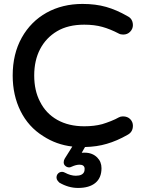

<svg xmlns="http://www.w3.org/2000/svg" viewBox="-20 -721 719 967"><path d="M649.4 -87.9Q649.4 -56.2 622.6 -42Q568.8 -11.2 517.6 3.4Q468.3 18.1 408.2 19.5L391.6 48.3Q398.9 47.9 406.2 47.9Q445.3 47.9 469.7 72.3Q491.2 93.8 491.2 126Q491.2 174.8 460.4 200.2Q429.7 225.6 373 225.6Q324.7 225.6 278.8 198.7Q273.4 193.4 270.5 189.5Q264.6 181.6 264.6 173.8Q264.6 160.6 272.7 152.6Q280.8 144.5 293 144.5Q299.3 144.5 306.6 148.4Q335.9 164.1 361.8 164.1Q396.5 164.1 404.3 143.1Q406.2 137.2 406.2 128.9Q406.2 119.1 399.7 113.8Q393.1 108.4 380.9 108.4Q363.3 108.4 341.8 118.2Q334 122.1 328.6 122.1Q316.4 122.1 307.6 113.3Q300.8 106.4 300.8 96.4Q300.8 86.4 306.2 77.6L344.2 17.1Q263.7 7.8 197.3 -35.6Q123 -82 83.5 -161.6Q43.9 -241.2 43.9 -340.8Q43.9 -449.7 89.8 -531.7Q135.3 -612.8 214.8 -657.2Q294.4 -701.2 395.5 -701.2Q461.4 -701.2 514.2 -686.3Q566.9 -671.4 622.1 -639.6Q639.6 -631.3 646 -614.3Q649.4 -605 649.4 -594.7Q649.4 -575.2 634.8 -560.5Q621.1 -546.9 600.6 -546.9Q587.4 -546.9 578.6 -551.8Q534.7 -574.7 494.9 -585.7Q455.1 -596.7 404.3 -596.7Q322.8 -596.7 267.3 -563.7Q211.9 -530.8 182.1 -473.9Q152.3 -417 152.3 -340.8Q152.3 -264.6 181.6 -209Q210.9 -149.9 268.3 -117.4Q325.7 -85 404.3 -85Q455.1 -85 494.6 -95.7Q514.6 -101.6 538.6 -111.1Q562.5 -120.6 578.6 -129.9Q587.4 -134.8 599.1 -134.8Q610.8 -134.8 619.9 -131.3Q628.9 -127.9 635.7 -121.1Q649.4 -106.9 649.4 -87.9Z"/></svg>

Font: YuPearl-SemiBold
Style: SemiBold
Weight: 600
Designer: Max Yao
Foundry: Max-Everyday
Version: Version 1.011; ttfautohint (v1.8.3)